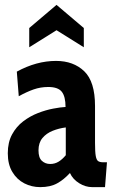

<svg xmlns="http://www.w3.org/2000/svg" viewBox="-20 -758 463 788"><path d="M145 10Q110 10 79.8 -5.5Q49.5 -21 30.8 -52Q12 -83 12 -129Q12 -174 29.5 -206.2Q47 -238.5 75.2 -260Q103.5 -281.5 135.8 -294Q168 -306.5 198.2 -312.2Q228.5 -318 249 -319Q249 -362 233.5 -381.5Q218 -401 178 -401Q146.5 -401 118 -391Q89.5 -381 57 -363L49 -464Q129.5 -508 210 -508Q281.5 -508 325.8 -465.5Q370 -423 370 -323V-172Q370 -134.5 373 -117.8Q376 -101 383.2 -96.5Q390.5 -92 403 -92H419L411 10H358Q331 10 305 -6Q279 -22 267 -48Q242.5 -21 214.5 -5.5Q186.5 10 145 10ZM186 -85Q205 -85 220.5 -94.5Q236 -104 250 -121V-235Q222 -231.5 196.2 -221.2Q170.5 -211 154.2 -191.5Q138 -172 138 -141Q138 -110.5 152 -97.8Q166 -85 186 -85ZM100 -564V-643L212 -738L324 -643V-564L212 -634Z"/></svg>

Font: Cabin Condensed
Style: Bold
Weight: 700
Width: 3
Designer: Pablo Impallari
Foundry: Pablo Impallari. http://www.impallari.com Igino Marini. http://www.ikern.com
Version: Version 3.001; ttfautohint (v1.8.3)